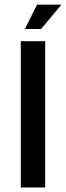

<svg xmlns="http://www.w3.org/2000/svg" viewBox="-20 -824 290 844"><path d="M142.9 -803.6H250L160.7 -696.4H89.3ZM71.4 -642.9H178.6V0H71.4Z"/></svg>

Font: Aire Exterior
Style: Regular
Weight: 400
Width: 4
Designer: Jayvee Enaguas (HarvettFox96)
Version: 20190503.02